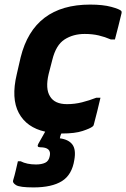

<svg xmlns="http://www.w3.org/2000/svg" viewBox="-20 -570 550 837"><path d="M373 -550Q429 -550 465.5 -540Q502 -530 509 -522Q511 -518 510 -513Q503 -483 496 -456Q489 -429 481 -398H463Q438 -409 410.5 -415.5Q383 -422 349 -422Q299 -422 261.5 -398Q224 -374 208 -309L192 -247Q177 -183 198 -150Q218 -116 272 -116Q306 -116 337.5 -124Q369 -132 400 -144H418Q411 -115 404 -85.5Q397 -56 389 -27Q388 -21 383 -18Q373 -10 340 1Q307 12 250 12H247Q244 19 243 23L241 33Q279 38 295.5 60Q312 82 304 127Q294 192 250 219.5Q206 247 126 247Q66 247 50 237Q34 227 37 217Q44 194 49 172Q54 150 58 133H70Q97 147 137 147Q161 147 177 139.5Q193 132 197 110Q205 72 155 72Q139 72 147 57Q161 32 177 4Q96 -14 62 -77.5Q28 -141 53 -246L70 -320Q127 -550 373 -550Z"/></svg>

Font: Recursive Sn Lnr St
Style: Bold Italic
Weight: 700
Italic angle: -15°
Version: Version 1.079;hotconv 1.0.112;makeotfexe 2.5.65598; ttfautoh